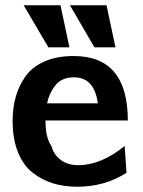

<svg xmlns="http://www.w3.org/2000/svg" viewBox="-20 -700 542 730"><path d="M70 -680H210L244 -520H164ZM246 -680H385L419 -520H339ZM28 -240Q28 -290 40 -332.5Q52 -375 77.5 -410.5Q103 -446 149.5 -466.5Q196 -487 260 -487Q466 -487 466 -242H153Q153 -175 176 -144Q183 -114 209.5 -93Q236 -72 278 -72Q364 -72 454 -145L461 -43Q378 10 274 10Q223 10 181 -3Q139 -16 103.5 -44Q68 -72 48 -122Q28 -172 28 -240ZM159 -307H352Q339 -406 261 -406Q215 -406 191 -376Q167 -346 159 -307Z"/></svg>

Font: Coval
Style: ExtraBold
Weight: 800
Foundry: Context Ltd
Version: Version 001.000